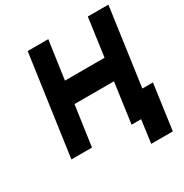

<svg xmlns="http://www.w3.org/2000/svg" viewBox="-194 -852 1114 1163"><g transform="rotate(-30 363.0 -270.5)"><path d="M63 0H207L247 -281H523L484 0H628L726 -700H582L545 -433H268L306 -701H162ZM529 160H680L724 -157H572Z"/></g></svg>

Font: Unageo
Style: ExtraBold-Italic
Weight: 800
Designer: Richard Sepsi
Foundry: Richard Sepsi
Version: Version 2.000